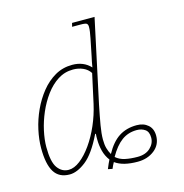

<svg xmlns="http://www.w3.org/2000/svg" viewBox="-115 -867 972 1014"><g transform="rotate(-15 370.5 -360.0)"><path d="M558 -150Q596 -150 620 -129Q644 -108 644 -70Q644 -21 606.5 8.5Q569 38 515 38Q475 38 444.5 30.5Q414 23 392 7Q388 13 384 22Q380 31 376 40L352 35Q364 5 373 -12Q354 -37 346 -68Q338 -99 338 -131Q338 -139 338 -147Q338 -155 339 -162H335Q288 -65 240 -27.5Q192 10 151 10Q93 10 66.5 -32.5Q40 -75 40 -163Q40 -210 51.5 -262.5Q63 -315 86 -365Q109 -415 142 -456Q175 -497 217.5 -521.5Q260 -546 312 -546Q374 -546 412 -505Q414 -519 417 -534Q420 -549 423 -562L442 -656Q446 -676 448 -690.5Q450 -705 450 -717Q450 -729 444 -734.5Q438 -740 410 -740H364L369 -760H492L395 -307Q382 -243 374.5 -199Q367 -155 367 -123Q367 -95 372.5 -75Q378 -55 388 -38Q420 -97 461 -123.5Q502 -150 558 -150ZM152 -15Q182 -15 214.5 -40Q247 -65 277.5 -108Q308 -151 331.5 -205Q355 -259 368 -317L403 -477Q389 -499 364 -510Q339 -521 310 -521Q264 -521 226.5 -497Q189 -473 159.5 -433Q130 -393 109.5 -345.5Q89 -298 78.5 -250Q68 -202 68 -162Q68 -80 91.5 -47.5Q115 -15 152 -15ZM521 13Q565 13 590.5 -11Q616 -35 616 -67Q616 -99 597 -112Q578 -125 552 -125Q505 -125 469.5 -99Q434 -73 403 -18Q423 0 453 6.5Q483 13 521 13Z"/></g></svg>

Font: Noto Serif Thin
Style: Italic
Weight: 100
Italic angle: -12°
Designer: Monotype Design Team
Foundry: Monotype Imaging Inc.
Version: Version 2.014; ttfautohint (v1.8.4.7-5d5b)